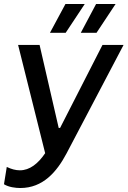

<svg xmlns="http://www.w3.org/2000/svg" viewBox="-38 -746 641 965"><path d="M64 199C178 199 247 118 296 26L583 -520H477L264 -103H257L161 -520H53L189 24C153 77 111 110 62 110C40 110 19 104 -4 93L-18 180C6 195 41 199 64 199ZM213 -581H292L388 -726H291ZM368 -581H447L543 -726H445Z"/></svg>

Font: Fixel Display 20240404 Medium
Style: Italic
Weight: 500
Italic angle: -10°
Designer: AlfaBravo + MacPaw
Foundry: Kyrylo Tkachov, Marchela Mozhyna, Serhii Makarenko, Maria Weinstein, Zakhar Kryvoshyya
Version: Version 1.211;Glyphs 3.2 (3225)